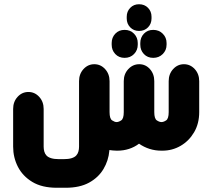

<svg xmlns="http://www.w3.org/2000/svg" viewBox="-20 -711 1002 906"><path d="M578 -632Q578 -657 594.5 -674Q611 -691 636 -691Q662 -691 678.5 -674Q695 -657 695 -632V-624Q695 -599 678.5 -582Q662 -565 636 -565Q611 -565 594.5 -582Q578 -599 578 -624ZM568 -438Q541 -438 524 -456Q507 -474 507 -500V-508Q507 -534 524 -552Q541 -570 568 -570Q595 -570 612.5 -552Q630 -534 630 -508V-500Q630 -474 612.5 -456Q595 -438 568 -438ZM703 -438Q676 -438 659 -456Q642 -474 642 -500V-508Q642 -534 659 -552Q676 -570 703 -570Q730 -570 748 -552Q766 -534 766 -508V-500Q766 -474 748 -456Q730 -438 703 -438ZM636 -33Q615 -17 589 -8.5Q563 0 534 0H530Q521 0 512.5 -1Q504 -2 496 -3V0Q492 47 468 87Q444 127 400 151Q356 175 290 175H248Q178 175 132.5 147.5Q87 120 64.5 76Q42 32 42 -19V-197Q42 -231 63 -254Q84 -277 114 -277Q144 -277 165 -254Q186 -231 186 -197V-19Q186 -7 189 4Q192 15 199.5 23Q207 31 221.5 35.5Q236 40 259 40H280Q303 40 317.5 35.5Q332 31 339.5 23Q347 15 350 4Q353 -7 353 -19V-328Q353 -362 374 -385Q395 -408 425 -408Q455 -408 476 -385Q497 -362 497 -328V-182Q497 -151 509 -143Q521 -135 530 -135Q540 -135 552 -143Q564 -151 564 -182V-328Q564 -362 585.5 -385Q607 -408 637 -408Q667 -408 687.5 -385Q708 -362 708 -328V-182Q708 -151 720 -143Q732 -135 742 -135Q752 -135 764 -143Q776 -151 776 -182V-328Q776 -362 797 -385Q818 -408 848 -408Q878 -408 899 -385Q920 -362 920 -328V-182Q920 -128 896 -87Q872 -46 832.5 -23Q793 0 746 0H742Q712 0 685.5 -8.5Q659 -17 636 -33Z"/></svg>

Font: Beiruti Black
Style: Regular
Weight: 900
Designer: Arlette Boutros
Foundry: Boutros
Version: Version 1.41